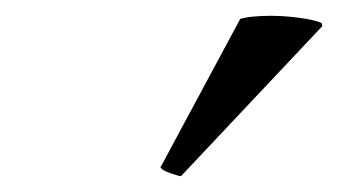

<svg xmlns="http://www.w3.org/2000/svg" viewBox="-20 -766 428 243"><path d="M387 -737 388 -733 209 -543Q207 -543 196.5 -546.5Q186 -550 183 -554L284 -742Q290 -744 300.5 -745Q311 -746 322 -746Q340 -746 358.5 -743.5Q377 -741 387 -737Z"/></svg>

Font: Tiro Tamil
Style: Italic
Weight: 400
Italic angle: -11°
Designer: Tamil: Fernando Mello & Fiona Ross, assisted by Kaja Sojewska. Latin: John Hudson with Paul Hanslow, assisted by Kaja So
Foundry: Tiro Typeworks Ltd.
Version: Version 1.52